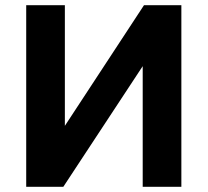

<svg xmlns="http://www.w3.org/2000/svg" viewBox="-20 -720 800 740"><path d="M81 0V-700H230V-235L535 -700H679V0H530V-465L224 0Z"/></svg>

Font: Golos Text SemiBold
Style: Regular
Weight: 600
Designer: A.Korolkova, Vitaly Kuzmin
Foundry: ParaType Ltd
Version: Version 2.004